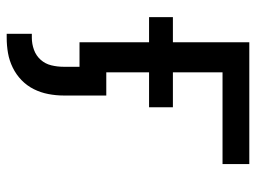

<svg xmlns="http://www.w3.org/2000/svg" viewBox="-118 -442 783 588"><g transform="rotate(90 274.0 -148.5)"><path d="M84 223V146H96Q115 146 133 139.5Q151 133 163.5 119Q176 105 180.5 86.5Q185 68 185 49V0H110V-213H33V-286H110V-520H483V-438H202V-286H309V-213H202V-82H273V49Q273 72 268.5 95.5Q264 119 253.5 140Q243 161 226 177.5Q209 194 187.5 204.5Q166 215 143 219Q120 223 96 223Z"/></g></svg>

Font: Iosevka Semi-Condensed Medium
Style: Regular
Weight: 500
Monospace: yes
Designer: Belleve Invis
Foundry: Belleve Invis
Version: Version 27.3.5